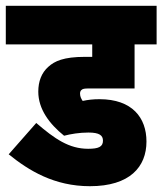

<svg xmlns="http://www.w3.org/2000/svg" viewBox="-20 -642 560 662"><path d="M285 -185C323 -185 335 -175 335 -157C335 -136 320 -129 284 -129C218 -129 169 -163 105 -218L10 -110C79 -54 167 0 290 0C428 0 485 -67 485 -154C485 -236 436 -300 323 -300C301 -300 284 -298 265 -294C259 -303 256 -310 256 -320C256 -325 258 -329 260 -331C265 -336 270 -337 288 -337H444V-489H520V-622H0V-489H298V-446H273C199 -446 168 -431 147 -412C123 -391 112 -361 112 -326C112 -266 150 -215 201 -174C224 -180 254 -185 285 -185Z"/></svg>

Font: Noto Sans ExtraCondensed Black
Style: Italic
Weight: 900
Width: 2
Italic angle: -12°
Designer: Monotype Design Team
Foundry: Monotype Imaging Inc.
Version: Version 2.013